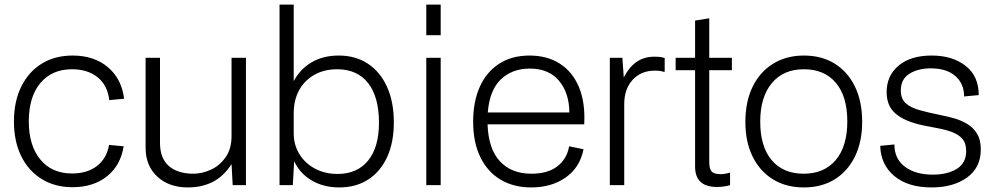

<svg xmlns="http://www.w3.org/2000/svg" viewBox="-20 -810 4351 840"><path d="M297 9Q220 9 162 -27Q104 -63 72.5 -127.5Q41 -192 41 -279Q41 -366 73 -431Q105 -496 162.5 -531.5Q220 -567 298 -567Q391 -567 451.5 -516.5Q512 -466 523 -378L458 -372Q451 -436 407.5 -471.5Q364 -507 295 -507Q207 -507 156.5 -446.5Q106 -386 106 -279Q106 -173 156.5 -112Q207 -51 295 -51Q362 -51 404.5 -84Q447 -117 457 -176L521 -170Q508 -87 448.5 -39Q389 9 297 9Z M802 10Q719 10 668 -37.5Q617 -85 617 -163V-557H680V-185Q680 -117 719 -83.5Q758 -50 826 -50Q864 -50 902.5 -67.5Q941 -85 967 -122Q993 -159 993 -215V-557H1056V0H998L993 -92Q958 -38 910.5 -14Q863 10 802 10Z M1203 0V-790H1265V-455Q1293 -508 1343.5 -537.5Q1394 -567 1462 -567Q1536 -567 1590 -531Q1644 -495 1673.5 -429.5Q1703 -364 1703 -274Q1703 -187 1674 -123.5Q1645 -60 1591.5 -25Q1538 10 1464 10Q1395 10 1343 -21Q1291 -52 1267 -105L1261 0ZM1265 -227Q1265 -176 1290 -135.5Q1315 -95 1358.5 -72Q1402 -49 1457 -49Q1543 -49 1590.5 -107.5Q1638 -166 1638 -273Q1638 -386 1590.5 -446.5Q1543 -507 1455 -507Q1398 -507 1355 -482.5Q1312 -458 1288.5 -415Q1265 -372 1265 -314Z M1845 0V-557H1908V0ZM1845 -656V-790H1908V-656Z M2304 10Q2227 10 2170 -24Q2113 -58 2081.5 -122.5Q2050 -187 2050 -278Q2050 -365 2079 -430Q2108 -495 2163.5 -531Q2219 -567 2297 -567Q2373 -567 2428.5 -532Q2484 -497 2512.5 -430Q2541 -363 2536 -266H2113Q2117 -158 2167.5 -104Q2218 -50 2305 -50Q2376 -50 2418 -82Q2460 -114 2470 -170L2533 -157Q2517 -77 2455 -33.5Q2393 10 2304 10ZM2298 -510Q2221 -510 2171.5 -463Q2122 -416 2114 -318H2471Q2470 -405 2425 -457.5Q2380 -510 2298 -510Z M2648 0V-557H2703L2709 -471Q2731 -515 2764 -538.5Q2797 -562 2843 -562Q2873 -562 2888 -556V-496H2883Q2868 -501 2845 -501Q2785 -501 2748 -461Q2711 -421 2711 -354V0Z M3117 8Q3021 8 3021 -81V-503H2936V-557H3021V-720L3083 -730V-557H3182V-503H3083V-101Q3083 -71 3093.5 -59.5Q3104 -48 3134 -48Q3151 -48 3174 -55V0Q3161 4 3145.5 6Q3130 8 3117 8Z M3497 10Q3419 10 3361.5 -25.5Q3304 -61 3272.5 -125.5Q3241 -190 3241 -276Q3241 -365 3272.5 -430Q3304 -495 3362 -531Q3420 -567 3497 -567Q3575 -567 3632 -531.5Q3689 -496 3720.5 -431Q3752 -366 3752 -277Q3752 -190 3720.5 -125.5Q3689 -61 3632 -25.5Q3575 10 3497 10ZM3496 -50Q3586 -50 3636.5 -110Q3687 -170 3687 -279Q3687 -388 3637 -447.5Q3587 -507 3497 -507Q3407 -507 3356.5 -446Q3306 -385 3306 -278Q3306 -169 3356 -109.5Q3406 -50 3496 -50Z M4056 10Q3952 10 3892.5 -40Q3833 -90 3831 -172L3893 -178Q3893 -115 3939 -80.5Q3985 -46 4061 -46Q4126 -46 4166.5 -71.5Q4207 -97 4207 -149Q4207 -184 4190 -203Q4173 -222 4144.5 -232.5Q4116 -243 4082.5 -249Q4049 -255 4016 -262Q3938 -279 3898.5 -312.5Q3859 -346 3859 -407Q3859 -479 3911.5 -523Q3964 -567 4056 -567Q4147 -567 4204.5 -522Q4262 -477 4262 -394L4198 -388Q4198 -444 4159.5 -477.5Q4121 -511 4052 -511Q3997 -511 3959 -487.5Q3921 -464 3921 -414Q3921 -378 3942.5 -358.5Q3964 -339 4003.5 -328Q4043 -317 4097 -306Q4124 -301 4154 -292.5Q4184 -284 4210.5 -268.5Q4237 -253 4254 -226Q4271 -199 4271 -156Q4271 -77 4211 -33.5Q4151 10 4056 10Z"/></svg>

Font: BDO Grotesk Light
Style: Regular
Weight: 300
Designer: Deni Anggara
Foundry: Lokal Container
Version: Version 2.000